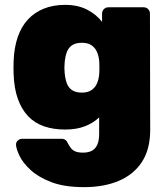

<svg xmlns="http://www.w3.org/2000/svg" viewBox="-20 -550 690 790"><path d="M326 220Q245 220 191.5 199.5Q138 179 106 149.5Q74 120 60.5 91.5Q47 63 46 47Q45 36 53 28.5Q61 21 72 21H233Q243 21 249.5 26Q256 31 260 41Q265 50 271.5 59Q278 68 290 73Q302 78 321 78Q344 78 358.5 70Q373 62 380.5 45Q388 28 388 0V-67Q364 -44 329.5 -30.5Q295 -17 248 -17Q199 -17 160.5 -30.5Q122 -44 95.5 -72Q69 -100 53.5 -143Q38 -186 36 -246Q35 -272 36 -298Q38 -354 53 -397.5Q68 -441 95 -470Q122 -499 160.5 -514.5Q199 -530 248 -530Q300 -530 338 -510.5Q376 -491 400 -460V-494Q400 -505 407.5 -512.5Q415 -520 426 -520H571Q582 -520 589.5 -512.5Q597 -505 597 -494L598 -16Q598 65 563.5 117Q529 169 468 194.5Q407 220 326 220ZM317 -169Q341 -169 356 -179Q371 -189 378.5 -205.5Q386 -222 388 -243Q389 -252 389 -272Q389 -292 388 -300Q386 -321 378.5 -337.5Q371 -354 356 -364Q341 -374 317 -374Q291 -374 276 -363.5Q261 -353 254.5 -334.5Q248 -316 246 -292Q244 -271 246 -251Q248 -227 254.5 -208.5Q261 -190 276 -179.5Q291 -169 317 -169Z"/></svg>

Font: Rubik ExtraBold
Style: Regular
Weight: 800
Designer: Hubert and Fischer
Foundry: Hubert and Fischer
Version: Version 2.300;gftools[0.9.30]